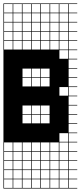

<svg xmlns="http://www.w3.org/2000/svg" viewBox="-20 -827 469 1115"><path d="M325 -803.6V-753.6H375V-803.6ZM57.1 -700H107.1V-750H57.1ZM110.7 -700H160.7V-750H110.7ZM325 -700H375V-750H325ZM271.4 -700H321.4V-750H271.4ZM3.6 -700H53.6V-750H3.6ZM217.9 -700H267.9V-750H217.9ZM164.3 -700H214.3V-750H164.3ZM110.7 -646.4H160.7V-696.4H110.7ZM57.1 -646.4H107.1V-696.4H57.1ZM3.6 -646.4H53.6V-696.4H3.6ZM164.3 -646.4H214.3V-696.4H164.3ZM325 -646.4H375V-696.4H325ZM271.4 -646.4H321.4V-696.4H271.4ZM217.9 -646.4H267.9V-696.4H217.9ZM271.4 -592.9H321.4V-642.9H271.4ZM325 -592.9H375V-642.9H325ZM217.9 -592.9H267.9V-642.9H217.9ZM57.1 -592.9H107.1V-642.9H57.1ZM164.3 -592.9H214.3V-642.9H164.3ZM3.6 -592.9H53.6V-642.9H3.6ZM110.7 -592.9H160.7V-642.9H110.7ZM325 -539.3H375V-589.3H325ZM271.4 -539.3H321.4V-589.3H271.4ZM110.7 -539.3H160.7V-589.3H110.7ZM57.1 -539.3H107.1V-589.3H57.1ZM217.9 -539.3H267.9V-589.3H217.9ZM3.6 -539.3H53.6V-589.3H3.6ZM164.3 -539.3H214.3V-589.3H164.3ZM325 -485.7H375V-535.7H325ZM164.3 -378.6H214.3V-428.6H164.3ZM110.7 -378.6H160.7V-428.6H110.7ZM217.9 -378.6H267.9V-428.6H217.9ZM217.9 -325H267.9V-375H217.9ZM110.7 -325H160.7V-375H110.7ZM164.3 -325H214.3V-375H164.3ZM325 -271.4H375V-321.4H325ZM164.3 -164.3H214.3V-214.3H164.3ZM217.9 -164.3H267.9V-214.3H217.9ZM110.7 -164.3H160.7V-214.3H110.7ZM217.9 -110.7H267.9V-160.7H217.9ZM110.7 -110.7H160.7V-160.7H110.7ZM164.3 -110.7H214.3V-160.7H164.3ZM325 -3.6H375V-53.6H325ZM110.7 50H160.7V0H110.7ZM325 50H375V0H325ZM164.3 50H214.3V0H164.3ZM57.1 50H107.1V0H57.1ZM217.9 50H267.9V0H217.9ZM271.4 50H321.4V0H271.4ZM3.6 50H53.6V0H3.6ZM110.7 103.6H160.7V53.6H110.7ZM325 103.6H375V53.6H325ZM164.3 103.6H214.3V53.6H164.3ZM57.1 103.6H107.1V53.6H57.1ZM271.4 103.6H321.4V53.6H271.4ZM217.9 103.6H267.9V53.6H217.9ZM3.6 103.6H53.6V53.6H3.6ZM325 157.1H375V107.1H325ZM110.7 157.1H160.7V107.1H110.7ZM3.6 157.1H53.6V107.1H3.6ZM164.3 157.1H214.3V107.1H164.3ZM217.9 157.1H267.9V107.1H217.9ZM57.1 157.1H107.1V107.1H57.1ZM271.4 157.1H321.4V107.1H271.4ZM271.4 210.7H321.4V160.7H271.4ZM57.1 210.7H107.1V160.7H57.1ZM217.9 210.7H267.9V160.7H217.9ZM164.3 210.7H214.3V160.7H164.3ZM110.7 210.7H160.7V160.7H110.7ZM3.6 210.7H53.6V160.7H3.6ZM325 210.7H375V160.7H325ZM271.4 264.3H321.4V214.3H271.4ZM57.1 264.3H107.1V214.3H57.1ZM164.3 264.3H214.3V214.3H164.3ZM110.7 264.3H160.7V214.3H110.7ZM325 264.3H375V214.3H325ZM3.6 264.3H53.6V214.3H3.6ZM217.9 264.3H267.9V214.3H217.9ZM271.4 -803.6V-753.6H321.4V-803.6ZM217.9 -803.6V-753.6H267.9V-803.6ZM164.3 -803.6V-753.6H214.3V-803.6ZM110.7 -803.6V-753.6H160.7V-803.6ZM57.1 -803.6V-753.6H107.1V-803.6ZM3.6 -803.6V-753.6H53.6V-803.6ZM428.6 -803.6H378.6V-753.6H428.6V-750H378.6V-700H428.6V-696.4H378.6V-646.4H428.6V-642.9H378.6V-592.9H428.6V-589.3H378.6V-539.3H428.6V-535.7H378.6V-485.7H428.6V-482.1H378.6V-432.1H428.6V-428.6H378.6V-378.6H428.6V-375H378.6V-325H428.6V-321.4H378.6V-271.4H428.6V-267.9H378.6V-217.9H428.6V-214.3H378.6V-164.3H428.6V-160.7H378.6V-110.7H428.6V-107.1H378.6V-57.1H428.6V-53.6H378.6V-3.6H428.6V0H378.6V50H428.6V53.6H378.6V103.6H428.6V107.1H378.6V157.1H428.6V160.7H378.6V210.7H428.6V214.3H378.6V264.3H428.6V267.9H0V-807.1H428.6Z"/></svg>

Font: Jersey 10 Charted
Style: Regular
Weight: 400
Designer: Sarah Cadigan-Fried
Version: Version 1.000; ttfautohint (v1.8.4.7-5d5b)